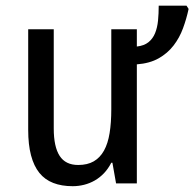

<svg xmlns="http://www.w3.org/2000/svg" viewBox="-20 -638 676 668"><path d="M383.8 0 371.1 -71.8H367.2Q356.4 -50.8 341.8 -35.4Q327.1 -20 309.6 -10Q292 0 272.5 4.9Q252.9 9.8 232.9 9.8Q194.3 9.8 165.3 -1.5Q136.2 -12.7 116.9 -36.6Q97.7 -60.5 87.9 -97.7Q78.1 -134.8 78.1 -186V-536.1H167V-190.9Q167 -127.4 187.5 -95.7Q208 -64 252 -64Q284.2 -64 306.2 -76.7Q328.1 -89.4 341.8 -114Q355.5 -138.7 361.3 -174.8Q367.2 -210.9 367.2 -257.8V-536.1H456.1V-476.1Q481.4 -479 496.6 -491.2Q511.7 -503.4 519.5 -522.5Q527.3 -541.5 529.8 -566.2Q532.2 -590.8 532.2 -618.2H628.9L636.2 -606.9Q628.9 -572.8 616.7 -539.6Q604.5 -506.3 583.7 -479.5Q563 -452.6 532 -435.1Q501 -417.5 456.1 -414.1V0Z"/></svg>

Font: Noto Mono
Style: Regular
Weight: 400
Designer: Monotype Design Team
Foundry: Monotype Imaging Inc.
Version: Version 1.00